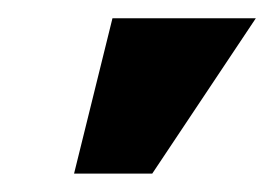

<svg xmlns="http://www.w3.org/2000/svg" viewBox="-20 -810 300 210"><path d="M61 -620.1 103 -790H259.8L146.5 -620.1Z"/></svg>

Font: Roboto Slab Black
Style: Regular
Weight: 900
Designer: Google
Version: Version 2.000; ttfautohint (v1.8.1.43-b0c9)